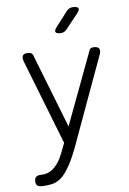

<svg xmlns="http://www.w3.org/2000/svg" viewBox="-64 -831 727 1081"><g transform="rotate(-5 300.0 -290.5)"><path d="M263 1 274 -28 88 -503Q86 -509 84.5 -514.5Q83 -520 83 -525Q83 -538 91.5 -544Q100 -550 116 -550Q128 -550 134.5 -546Q141 -542 144 -534L307 -118L462 -534Q464 -542 470.5 -546Q477 -550 489 -550Q505 -550 513 -544Q521 -538 521 -525Q521 -521 520 -516.5Q519 -512 517 -506L329 10Q321 31 311 54Q301 77 289 99Q277 121 263.5 140.5Q250 160 234 173Q209 193 180.5 198.5Q152 204 127 204Q109 204 101 196.5Q93 189 93 172V171Q93 156 101.5 148Q110 140 131 140Q145 140 162.5 134.5Q180 129 198 114Q211 102 221.5 87.5Q232 73 239.5 58Q247 43 252.5 28.5Q258 14 263 1ZM306 -645Q284 -645 279.5 -654Q275 -663 289 -681L353 -765Q360 -775 370 -780Q380 -785 392 -785Q417 -785 421 -775.5Q425 -766 410 -747L343 -663Q336 -654 327 -649.5Q318 -645 306 -645Z"/></g></svg>

Font: Maple Mono ExtraLight
Style: Regular
Weight: 275
Monospace: yes
Designer: subframe7536
Version: Version 7.000